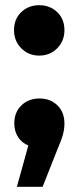

<svg xmlns="http://www.w3.org/2000/svg" viewBox="-20 -565 302 739"><path d="M34 -449Q34 -492 62 -518.5Q90 -545 131 -545Q172 -545 200 -518.5Q228 -492 228 -449Q228 -407 200 -379Q172 -351 131 -351Q90 -351 62 -379Q34 -407 34 -449ZM228 -90Q228 -70 223 -50Q218 -30 201 10L144 154H45L89 -5Q64 -15 49.5 -37.5Q35 -60 35 -90Q35 -133 62.5 -159.5Q90 -186 132 -186Q174 -186 201 -159.5Q228 -133 228 -90Z"/></svg>

Font: Montserrat Alternates
Style: Bold
Weight: 700
Designer: Julieta Ulanovsky
Foundry: Julieta Ulanovsky
Version: Version 7.200